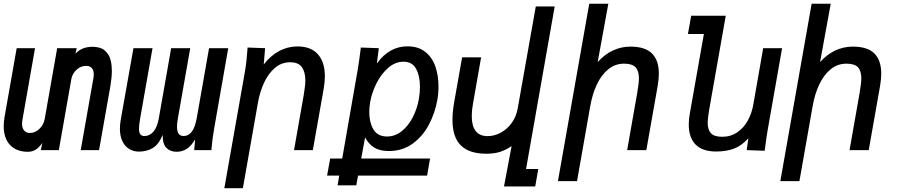

<svg xmlns="http://www.w3.org/2000/svg" viewBox="-28 -810 4848 1036"><path d="M-8 -129.5Q-8 -152.5 -3.5 -178.5L62 -550H161L92.5 -160.5Q91 -151 91 -142Q91 -118.5 102.5 -105.5Q114 -92.5 133.5 -92.5Q161.5 -92.5 184.5 -114.5Q207.5 -136.5 213.5 -169.5L280.5 -550H386L379 -520Q412.5 -557.5 471 -557.5Q495 -557.5 517.2 -549.8Q539.5 -542 557.5 -513.2Q575.5 -484.5 575.5 -427Q575.5 -391.5 567.5 -345L506.5 0H407.5L476.5 -391Q478 -401 478 -409Q478 -429.5 468 -442Q458 -454.5 436.5 -454.5Q416.5 -454.5 399.2 -444.2Q382 -434 371 -417.5Q360 -401 357 -383.5L289.5 0H192.5L200 -39Q183.5 -14 164.8 -2.5Q146 9 122.5 9Q60.5 9 26.2 -27.8Q-8 -64.5 -8 -129.5Z M1112.5 0H1020L1025 -58Q1005 -23.5 980.2 -7.2Q955.5 9 924.5 9Q891 9 870 -12Q849 -33 850 -82Q828 -30 795.8 -11Q763.5 8 722 8Q692 8 668.8 -6.2Q645.5 -20.5 632.2 -48.5Q619 -76.5 619 -116Q619 -138 623.5 -163.5L692 -550H795L728.5 -172.5Q722 -134.5 722 -116.5Q722 -95 729 -85.5Q736 -76 751 -76Q779 -76 799.5 -99Q820 -122 829 -172L895.5 -550H998.5L932 -172.5Q927 -142.5 927 -126.5Q927 -76 962.5 -76Q988.5 -76 1006.2 -98.5Q1024 -121 1033.5 -172L1100 -550H1203.5L1128 -119Q1117 -58 1112.5 0Z M1308 -553.5 1402.5 -550 1395 -462Q1432 -510 1478.5 -534.8Q1525 -559.5 1577 -559.5Q1650 -559.5 1687.5 -517Q1725 -474.5 1725 -398Q1725 -369.5 1718.5 -330.5L1660 0H1558.5L1611 -298Q1619.5 -349 1619.5 -376Q1619.5 -422 1600.8 -448Q1582 -474 1537.5 -474Q1489.5 -474 1453.5 -442Q1417.5 -410 1395.5 -360.8Q1373.5 -311.5 1364 -257L1282.5 205.5H1182.5L1292.5 -417.5Q1298.5 -451 1301.5 -479.5Q1304.5 -508 1308 -553.5Z M1753.5 45.5H1818.5L1902 -433Q1910.5 -483 1917 -538L1919 -553.5L2016 -550L2005.5 -467.5Q2041 -515.5 2081.8 -537.8Q2122.5 -560 2170.5 -560Q2229 -560 2266.5 -530.2Q2304 -500.5 2321 -451.8Q2338 -403 2338 -344Q2338 -304 2331.5 -268.5Q2319 -200 2286.5 -137.8Q2254 -75.5 2199 -35.2Q2144 5 2070 5Q2022 5 1991.5 -13.5Q1961 -32 1942 -69L1921 45.5H2292.5L2276.5 137.5H1904L1894.5 190H1793.5L1802.5 137.5H1737ZM2232.5 -277.5Q2238 -309 2238 -341.5Q2238 -400 2217.2 -438.5Q2196.5 -477 2149.5 -477Q2104.5 -477 2066.5 -443.8Q2028.5 -410.5 2003.2 -360Q1978 -309.5 1969.5 -259.5Q1964.5 -231 1964.5 -206Q1964.5 -149.5 1987.2 -111.5Q2010 -73.5 2060 -73.5Q2104 -73.5 2140 -102.5Q2176 -131.5 2199.8 -178.2Q2223.5 -225 2232.5 -277.5Z M2597 19.5Q2504.5 19.5 2459 -25Q2413.5 -69.5 2413.5 -163Q2413.5 -207 2423 -260.5L2465.5 -500.5H2568L2524 -249.5Q2517.5 -214 2517.5 -183.5Q2517.5 -130.5 2538.8 -103Q2560 -75.5 2603 -75.5Q2640 -75.5 2674.8 -94.5Q2709.5 -113.5 2733.8 -147.8Q2758 -182 2765.5 -225L2863 -775H2965L2810.5 102H2876.5L2860 196H2691.5L2732.5 -21.5Q2699.5 0.5 2668.2 10Q2637 19.5 2597 19.5Z M3151.5 -790H3254.5L3197 -475Q3235 -517.5 3280 -538Q3325 -558.5 3373 -558.5Q3453.5 -558.5 3490.2 -521.2Q3527 -484 3527 -413.5Q3527 -383.5 3521 -348L3459.5 0H3356L3410.5 -309.5Q3419.5 -362.5 3419.5 -387.5Q3419.5 -427 3401.5 -446.8Q3383.5 -466.5 3339 -466.5Q3291.5 -466.5 3254.5 -436.5Q3217.5 -406.5 3193 -355Q3168.5 -303.5 3157 -238L3085.5 167.5H2982.5Z M3688.5 -137.5Q3688.5 -167.5 3694 -196.5L3770 -626.5H3684L3701.5 -725H3888L3798 -214.5Q3790.5 -168.5 3790.5 -147.5Q3790.5 -110.5 3808 -91.2Q3825.5 -72 3869 -72Q3915.5 -72 3950.5 -96.2Q3985.5 -120.5 4007 -159.8Q4028.5 -199 4036.5 -244.5L4090 -550H4192L4115.5 -115.5Q4109.5 -84 4103.5 -36.5Q4102.5 -28.5 4098 3.5L4001 0L4010 -64Q3974.5 -24 3933 -8.2Q3891.5 7.5 3836 7.5Q3762 7.5 3725.2 -30.2Q3688.5 -68 3688.5 -137.5Z M4351.5 -790H4454.5L4397 -475Q4435 -517.5 4480 -538Q4525 -558.5 4573 -558.5Q4653.5 -558.5 4690.2 -521.2Q4727 -484 4727 -413.5Q4727 -383.5 4721 -348L4659.5 0H4556L4610.5 -309.5Q4619.5 -362.5 4619.5 -387.5Q4619.5 -427 4601.5 -446.8Q4583.5 -466.5 4539 -466.5Q4491.5 -466.5 4454.5 -436.5Q4417.5 -406.5 4393 -355Q4368.5 -303.5 4357 -238L4285.5 167.5H4182.5Z"/></svg>

Font: JuliaMono MediumItalic
Style: Regular
Weight: 500
Italic angle: -9°
Monospace: yes
Designer: cormullion
Foundry: corm
Version: Version 0.049; ttfautohint (v1.8.4)